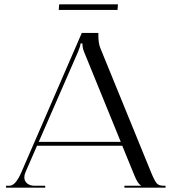

<svg xmlns="http://www.w3.org/2000/svg" viewBox="-20 -872 798 892"><path d="M526 -826H253L255 -852H528ZM8 0V-9H24Q52 -9 79 -71L360 -719H437V-707Q437 -671 446 -649L682 -71Q698 -32 708 -20.5Q718 -9 741 -9H749V0H558V-9H635V-11Q621 -16 604 -58L548 -195H152L98 -71Q93 -59 93 -48Q93 -31 106 -20Q119 -9 141 -9H190V0ZM160 -213H541L371 -630Q363 -648 363 -670H354Q354 -658 342 -630Z"/></svg>

Font: FoglihtenNo06
Style: Regular
Weight: 500
Designer: gluk (gluksza@wp.pl)
Foundry: gluk (gluksza@wp.pl)
Version: Version 0.76